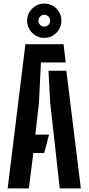

<svg xmlns="http://www.w3.org/2000/svg" viewBox="-20 -1045 491 1065"><path d="M22.5 0 121 -800H332.5L344.5 -698.5H207L196 -474L176 -298.5H252L225.5 -196.5H165L140 0ZM311.5 0 258.5 -474.5 249 -652.5H348L428.5 0ZM225.5 -835Q186.5 -835 158.5 -863Q130.5 -891 130.5 -930Q130.5 -969.5 158.5 -997.2Q186.5 -1025 225.5 -1025Q265 -1025 292.8 -997.2Q320.5 -969.5 320.5 -930Q320.5 -891 292.5 -863Q264.5 -835 225.5 -835ZM225.5 -897.5Q239.5 -897.5 249 -907.2Q258.5 -917 258.5 -930Q258.5 -944 248.8 -953.5Q239 -963 225.5 -963Q212.5 -963 202.8 -953.5Q193 -944 193 -930Q193 -917 202.5 -907.2Q212 -897.5 225.5 -897.5Z"/></svg>

Font: Big Shoulders Stencil Text Thin
Style: Bold
Weight: 700
Version: Version 2.001